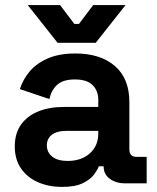

<svg xmlns="http://www.w3.org/2000/svg" viewBox="-20 -720 618 754"><path d="M224 14Q171 14 129 -4.5Q87 -23 62.5 -58.5Q38 -94 38 -145Q38 -196 62.5 -230.5Q87 -265 130.5 -282.5Q174 -300 230 -300H366V-328Q366 -363 344 -385.5Q322 -408 274 -408Q227 -408 204 -386.5Q181 -365 174 -331L58 -370Q70 -408 96.5 -439.5Q123 -471 167.5 -490.5Q212 -510 276 -510Q374 -510 431 -461Q488 -412 488 -319V-134Q488 -104 516 -104H556V0H472Q435 0 411 -18Q387 -36 387 -66V-67H368Q364 -55 350 -35.5Q336 -16 306 -1Q276 14 224 14ZM246 -88Q299 -88 332.5 -117.5Q366 -147 366 -196V-206H239Q204 -206 184 -191Q164 -176 164 -149Q164 -122 185 -105Q206 -88 246 -88ZM206 -552 89 -700H216L272 -626H290L346 -700H473L356 -552Z"/></svg>

Font: Space Grotesk Light
Style: Bold
Weight: 700
Version: Version 2.000